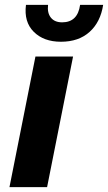

<svg xmlns="http://www.w3.org/2000/svg" viewBox="-20 -771 445 791"><path d="M19 0 126 -538H281L174 0ZM231 -599Q160 -599 119 -640Q78 -681 87 -751H178Q174 -718 189.5 -698.5Q205 -679 236 -679Q300 -679 310 -751H405Q394 -680 349 -639.5Q304 -599 231 -599Z"/></svg>

Font: Montserrat
Style: Bold Italic
Weight: 700
Italic angle: -11.3°
Designer: Julieta Ulanovsky
Foundry: Julieta Ulanovsky
Version: Version 9.000; ttfautohint (v1.8.4.7-5d5b)